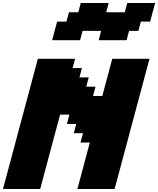

<svg xmlns="http://www.w3.org/2000/svg" viewBox="-20 -1270 1062 1290"><path d="M500 0H750Q789.1 -146 867.2 -437.5Q945.3 -729 984.4 -875H734.4Q723.1 -833 700.9 -750Q678.7 -667 667.5 -625H605L621.6 -687.5H559.1L576.2 -750H513.7L530.3 -812.5H467.8L484.4 -875H234.4Q195.3 -729 117.2 -437.5Q39.1 -146 0 0H250Q272 -83 316.7 -250Q361.3 -417 383.8 -500H446.3L429.7 -437.5H492.2L475.6 -375H538.1L521 -312.5H583.5ZM643.1 -1000H830.6L847.2 -1062.5H909.7L926.3 -1125H988.8Q994.1 -1146 1005.4 -1187.5Q1016.6 -1229 1022.5 -1250H835L818.4 -1187.5H693.4L710 -1250H522.5L505.9 -1187.5H443.4L426.3 -1125H363.8Q357.9 -1104 346.9 -1062.3Q335.9 -1020.5 330.6 -1000H518.1L534.7 -1062.5H659.7Z"/></svg>

Font: Faithful 32x
Style: BoldOblique
Weight: 400
Foundry: Faithful Resource Pack
Version: Version 1.0; January 27, 2023